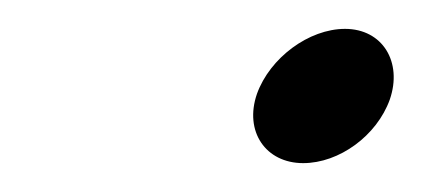

<svg xmlns="http://www.w3.org/2000/svg" viewBox="-20 -379 293 133"><path d="M158 -314C149 -288 164 -266 190 -266C215 -266 241 -285 250 -310C259 -336 245 -359 219 -359C194 -359 167 -339 158 -314Z"/></svg>

Font: Electronic
Style: BlkSuIt
Weight: 900
Version: Version 1.011